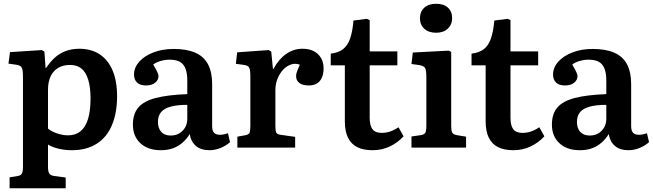

<svg xmlns="http://www.w3.org/2000/svg" viewBox="-20 -784 3471 1020"><path d="M31 216V158L74 151Q89 149 95.5 139Q102 129 102 104V-376Q102 -414 95 -425.5Q88 -437 67 -440L25 -446L33 -507L202 -518L216 -510L222 -423H225Q247 -456 272 -478.5Q297 -501 329.5 -513Q362 -525 401 -525Q465 -525 509.5 -495.5Q554 -466 578 -410Q602 -354 602 -273Q602 -185 575 -120Q548 -55 494 -20.5Q440 14 361 14Q325 14 291.5 6Q258 -2 235 -16V103Q235 127 241.5 137.5Q248 148 268 151L329 159V216ZM342 -65Q381 -65 407.5 -86.5Q434 -108 447.5 -151.5Q461 -195 461 -261Q461 -321 448.5 -361Q436 -401 412.5 -420Q389 -439 352 -439Q315 -439 288.5 -423Q262 -407 248.5 -377.5Q235 -348 235 -307V-101Q252 -86 282.5 -75.5Q313 -65 342 -65Z M834 14Q766 14 726 -23Q686 -60 686 -122Q686 -179 715 -213Q744 -247 807.5 -263.5Q871 -280 975 -284V-356Q975 -394 965.5 -419Q956 -444 935.5 -455.5Q915 -467 881 -467Q856 -467 831.5 -459.5Q807 -452 794 -441Q804 -425 810 -413Q816 -401 819 -393.5Q822 -386 822 -379Q822 -359 804 -344.5Q786 -330 756 -330Q724 -330 708 -345.5Q692 -361 692 -388Q692 -425 719.5 -456Q747 -487 795 -505.5Q843 -524 903 -524Q972 -524 1017.5 -504Q1063 -484 1085 -442.5Q1107 -401 1107 -338V-113Q1107 -90 1117 -79Q1127 -68 1148 -68Q1158 -68 1168.5 -70Q1179 -72 1191 -76L1202 -29Q1183 -11 1153 1.5Q1123 14 1093 14Q1047 14 1020.5 -9Q994 -32 988 -72Q972 -46 950 -26.5Q928 -7 899.5 3.5Q871 14 834 14ZM887 -64Q913 -64 932.5 -75.5Q952 -87 963.5 -107Q975 -127 975 -153V-227Q922 -227 887 -217.5Q852 -208 835.5 -188Q819 -168 819 -136Q819 -103 836.5 -83.5Q854 -64 887 -64Z M1241 0V-58L1285 -66Q1301 -69 1305.5 -78.5Q1310 -88 1310 -114V-377Q1310 -411 1304.5 -423.5Q1299 -436 1277 -439L1233 -445L1240 -506L1407 -518L1421 -510L1430 -418H1433Q1459 -468 1499 -496.5Q1539 -525 1587 -525Q1639 -525 1669 -496.5Q1699 -468 1699 -421Q1699 -392 1690 -371.5Q1681 -351 1663.5 -340.5Q1646 -330 1620 -330Q1587 -330 1570 -343.5Q1553 -357 1553 -379Q1553 -387 1555 -395Q1557 -403 1561.5 -414Q1566 -425 1573 -440Q1551 -449 1528 -442Q1505 -435 1486 -415.5Q1467 -396 1455 -367.5Q1443 -339 1443 -305V-112Q1443 -88 1448 -79Q1453 -70 1470 -68L1548 -57V0Z M1959 14Q1910 14 1877.5 -2.5Q1845 -19 1828.5 -53Q1812 -87 1812 -139V-437H1737V-499Q1778 -504 1802.5 -523Q1827 -542 1840 -579.5Q1853 -617 1858 -675L1929 -684L1944 -677V-511H2091V-437H1944V-157Q1944 -118 1958.5 -98Q1973 -78 2008 -78Q2031 -78 2053 -85.5Q2075 -93 2097 -108L2124 -60Q2093 -26 2051 -6Q2009 14 1959 14Z M2166 0V-59L2215 -66Q2234 -69 2239.5 -79Q2245 -89 2245 -116V-375Q2245 -410 2238.5 -422Q2232 -434 2209 -438L2166 -444L2173 -505L2364 -515L2377 -508V-113Q2377 -93 2381.5 -81.5Q2386 -70 2407 -66L2456 -58V0ZM2297 -610Q2258 -610 2234.5 -631Q2211 -652 2211 -687Q2211 -722 2234 -743Q2257 -764 2297 -764Q2337 -764 2359.5 -743.5Q2382 -723 2382 -688Q2382 -653 2358.5 -631.5Q2335 -610 2297 -610Z M2707 14Q2658 14 2625.5 -2.5Q2593 -19 2576.5 -53Q2560 -87 2560 -139V-437H2485V-499Q2526 -504 2550.5 -523Q2575 -542 2588 -579.5Q2601 -617 2606 -675L2677 -684L2692 -677V-511H2839V-437H2692V-157Q2692 -118 2706.5 -98Q2721 -78 2756 -78Q2779 -78 2801 -85.5Q2823 -93 2845 -108L2872 -60Q2841 -26 2799 -6Q2757 14 2707 14Z M3060 14Q2992 14 2952 -23Q2912 -60 2912 -122Q2912 -179 2941 -213Q2970 -247 3033.5 -263.5Q3097 -280 3201 -284V-356Q3201 -394 3191.5 -419Q3182 -444 3161.5 -455.5Q3141 -467 3107 -467Q3082 -467 3057.5 -459.5Q3033 -452 3020 -441Q3030 -425 3036 -413Q3042 -401 3045 -393.5Q3048 -386 3048 -379Q3048 -359 3030 -344.5Q3012 -330 2982 -330Q2950 -330 2934 -345.5Q2918 -361 2918 -388Q2918 -425 2945.5 -456Q2973 -487 3021 -505.5Q3069 -524 3129 -524Q3198 -524 3243.5 -504Q3289 -484 3311 -442.5Q3333 -401 3333 -338V-113Q3333 -90 3343 -79Q3353 -68 3374 -68Q3384 -68 3394.5 -70Q3405 -72 3417 -76L3428 -29Q3409 -11 3379 1.5Q3349 14 3319 14Q3273 14 3246.5 -9Q3220 -32 3214 -72Q3198 -46 3176 -26.5Q3154 -7 3125.5 3.5Q3097 14 3060 14ZM3113 -64Q3139 -64 3158.5 -75.5Q3178 -87 3189.5 -107Q3201 -127 3201 -153V-227Q3148 -227 3113 -217.5Q3078 -208 3061.5 -188Q3045 -168 3045 -136Q3045 -103 3062.5 -83.5Q3080 -64 3113 -64Z"/></svg>

Font: Literata 18pt SemiBold
Style: Regular
Weight: 600
Designer: Latin by Veronika Burian and Jose Scaglione. Greek by Irene Vlachou. Cyrillic by Vera Evstafieva.
Foundry: TypeTogether
Version: Version 3.103;gftools[0.9.29]